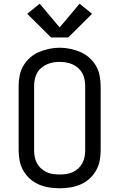

<svg xmlns="http://www.w3.org/2000/svg" viewBox="-20 -1002 640 1030"><path d="M300 8Q272 8 243.5 3.5Q215 -1 189 -12Q163 -23 141.5 -42Q120 -61 105.5 -86Q91 -111 85.5 -139Q80 -167 80 -195V-540Q80 -568 85.5 -596.5Q91 -625 105.5 -649.5Q120 -674 141.5 -693Q163 -712 189 -723Q215 -734 243.5 -740Q272 -746 300 -746Q328 -746 356.5 -740Q385 -734 411 -723Q437 -712 458.5 -693Q480 -674 494.5 -649.5Q509 -625 514.5 -596.5Q520 -568 520 -540V-195Q520 -167 514.5 -139Q509 -111 494.5 -86Q480 -61 458.5 -42Q437 -23 411 -12Q385 -1 356.5 3.5Q328 8 300 8ZM300 -66Q318 -66 336 -68.5Q354 -71 370 -78.5Q386 -86 399.5 -98Q413 -110 421.5 -126Q430 -142 433.5 -159.5Q437 -177 437 -195V-540Q437 -558 433.5 -576Q430 -594 421.5 -609.5Q413 -625 399 -637.5Q385 -650 368.5 -657Q352 -664 334 -667Q316 -670 298 -670Q280 -670 262.5 -666.5Q245 -663 229 -655.5Q213 -648 199.5 -636Q186 -624 178 -608.5Q170 -593 166.5 -575.5Q163 -558 163 -540V-195Q163 -177 166.5 -159.5Q170 -142 178.5 -126Q187 -110 200.5 -98Q214 -86 230 -78.5Q246 -71 264 -68.5Q282 -66 300 -66ZM346 -801H254L126 -928L193 -982L300 -855L407 -982L474 -928Z"/></svg>

Font: Zed Mono Extended
Style: Regular
Weight: 400
Width: 7
Monospace: yes
Designer: Belleve Invis
Foundry: Belleve Invis
Version: Version 1.0.0; ttfautohint (v1.8.4)